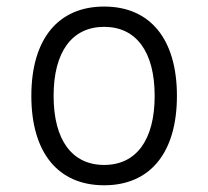

<svg xmlns="http://www.w3.org/2000/svg" viewBox="-20 -547 626 577"><path d="M293 9.8C431.2 9.8 511.7 -87.9 511.7 -258.8C511.7 -429.7 431.2 -527.3 293 -527.3C154.8 -527.3 74.2 -429.7 74.2 -258.8C74.2 -87.9 154.8 9.8 293 9.8ZM293 -51.3C196.3 -51.3 141.1 -126.5 141.1 -258.8C141.1 -391.1 196.3 -466.3 293 -466.3C389.6 -466.3 444.8 -391.1 444.8 -258.8C444.8 -126.5 389.6 -51.3 293 -51.3Z"/></svg>

Font: Cascadia Mono Light
Style: Regular
Weight: 300
Monospace: yes
Designer: Aaron Bell
Foundry: Saja Typeworks
Version: Version 2404.023